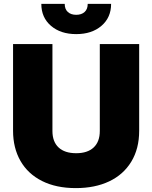

<svg xmlns="http://www.w3.org/2000/svg" viewBox="-20 -955 781 985"><path d="M47 -284V-729H249V-283Q249 -228 280.5 -198.5Q312 -169 371 -169Q429 -169 460.5 -198.5Q492 -228 492 -283V-729H694V-284Q694 -192 653.5 -125.5Q613 -59 540 -24.5Q467 10 369 10Q268 10 195.5 -26.5Q123 -63 85 -129.5Q47 -196 47 -284ZM192 -935H312Q312 -908 328 -893.5Q344 -879 371 -879Q398 -879 414 -893.5Q430 -908 430 -935H550Q550 -865 500.5 -822.5Q451 -780 371 -780Q291 -780 241.5 -822.5Q192 -865 192 -935Z"/></svg>

Font: Mona Sans Black
Style: Regular
Weight: 900
Designer: Deni Anggara
Foundry: GitHub
Version: Version 2.000